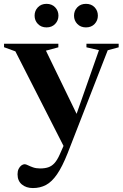

<svg xmlns="http://www.w3.org/2000/svg" viewBox="-30 -716 622 974"><path d="M368.5 -118 299.5 38.5 48 -455.5 -9.5 -476.5V-494H266V-476L203 -459ZM137 238Q103 238 81 219.8Q59 201.5 59 168Q59 152 64.5 140.8Q70 129.5 78.5 123.2Q87 117 95 117Q101 117 111.5 122.2Q122 127.5 137.5 133Q153 138.5 173 138.5Q197 138.5 214.5 132.8Q232 127 245.8 112.2Q259.5 97.5 272 70L308.5 -12.5L346 -102.5L472 -461.5L408.5 -476V-494H572V-476L516.5 -461L313 61.5Q286 129.5 259.5 168Q233 206.5 203.5 222.2Q174 238 137 238ZM206 -577Q179 -577 162.2 -594.5Q145.5 -612 145.5 -636.5Q145.5 -661.5 162.2 -679Q179 -696.5 206 -696.5Q233 -696.5 249.8 -679Q266.5 -661.5 266.5 -636.5Q266.5 -612 249.8 -594.5Q233 -577 206 -577ZM406 -577Q379 -577 362.2 -594.5Q345.5 -612 345.5 -636.5Q345.5 -661.5 362.2 -679Q379 -696.5 406 -696.5Q433.5 -696.5 450 -679Q466.5 -661.5 466.5 -636.5Q466.5 -612 450 -594.5Q433.5 -577 406 -577Z"/></svg>

Font: Newsreader 60pt SemiBold
Style: Regular
Weight: 600
Designer: Hugues Gentile
Foundry: Production Type
Version: Version 1.003